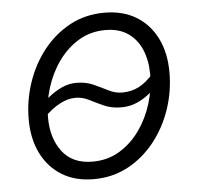

<svg xmlns="http://www.w3.org/2000/svg" viewBox="-45 -594 674 652"><g transform="rotate(-5 292.0 -268.0)"><path d="M249 11.7Q186.5 11.7 141.1 -16.1Q95.7 -43.9 71 -93.8Q46.4 -143.6 46.4 -210Q46.4 -273.4 66.7 -334Q86.9 -394.5 125 -442.9Q163.1 -491.2 215.8 -519.8Q268.6 -548.3 334 -548.3Q396.5 -548.3 441.9 -520.8Q487.3 -493.2 512 -443.4Q536.6 -393.6 536.6 -327.1Q536.6 -262.7 516.1 -202.1Q495.6 -141.6 457.5 -93.5Q419.4 -45.4 366.7 -16.8Q314 11.7 249 11.7ZM250.5 -47.9Q302.2 -47.9 343 -72.8Q383.8 -97.7 412.4 -138.2Q440.9 -178.7 455.8 -227.8Q470.7 -276.9 470.7 -325.7Q470.7 -373 455.3 -409.9Q439.9 -446.8 409.2 -468Q378.4 -489.3 332 -489.3Q281.2 -489.3 240.7 -464.8Q200.2 -440.4 171.4 -399.9Q142.6 -359.4 127.4 -310.1Q112.3 -260.7 112.3 -210.4Q112.3 -139.6 147.2 -93.8Q182.1 -47.9 250.5 -47.9ZM100.1 -210 74.7 -234.4Q97.2 -258.3 120.4 -277.6Q143.6 -296.9 168 -308.1Q192.4 -319.3 218.3 -319.3Q251 -319.3 276.6 -307.6Q302.2 -295.9 325 -284.4Q347.7 -272.9 371.1 -272.9Q402.3 -272.9 428 -286.1Q453.6 -299.3 481 -330.6L508.3 -308.6Q485.8 -281.7 463.1 -262.7Q440.4 -243.7 416 -233.4Q391.6 -223.1 363.8 -223.1Q330.6 -223.1 304.9 -234.6Q279.3 -246.1 256.8 -257.6Q234.4 -269 210.9 -269Q185.1 -269 157.5 -254.6Q129.9 -240.2 100.1 -210Z"/></g></svg>

Font: Inter 17pt Light
Style: Italic
Weight: 300
Italic angle: -9.3988°
Version: Version 4.001;git-66647c0bb